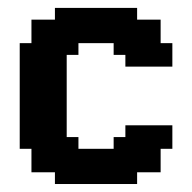

<svg xmlns="http://www.w3.org/2000/svg" viewBox="-20 -461 481 481"><path d="M147.1 -441.2H176.5V-411.8H147.1ZM176.5 -441.2H205.9V-411.8H176.5ZM117.6 -441.2H147.1V-411.8H117.6ZM205.9 -441.2H235.3V-411.8H205.9ZM235.3 -441.2H264.7V-411.8H235.3ZM264.7 -441.2H294.1V-411.8H264.7ZM294.1 -441.2H323.5V-411.8H294.1ZM323.5 -411.8H352.9V-382.4H323.5ZM294.1 -411.8H323.5V-382.4H294.1ZM294.1 -382.4H323.5V-352.9H294.1ZM352.9 -411.8H382.4V-382.4H352.9ZM352.9 -382.4H382.4V-352.9H352.9ZM323.5 -382.4H352.9V-352.9H323.5ZM294.1 -352.9H323.5V-323.5H294.1ZM264.7 -352.9H294.1V-323.5H264.7ZM323.5 -352.9H352.9V-323.5H323.5ZM352.9 -352.9H382.4V-323.5H352.9ZM382.4 -352.9H411.8V-323.5H382.4ZM382.4 -323.5H411.8V-294.1H382.4ZM382.4 -147.1H411.8V-117.6H382.4ZM382.4 -117.6H411.8V-88.2H382.4ZM352.9 -117.6H382.4V-88.2H352.9ZM352.9 -88.2H382.4V-58.8H352.9ZM352.9 -58.8H382.4V-29.4H352.9ZM323.5 -58.8H352.9V-29.4H323.5ZM294.1 -58.8H323.5V-29.4H294.1ZM264.7 -88.2H294.1V-58.8H264.7ZM264.7 -117.6H294.1V-88.2H264.7ZM294.1 -117.6H323.5V-88.2H294.1ZM294.1 -88.2H323.5V-58.8H294.1ZM323.5 -88.2H352.9V-58.8H323.5ZM323.5 -117.6H352.9V-88.2H323.5ZM323.5 -147.1H352.9V-117.6H323.5ZM294.1 -147.1H323.5V-117.6H294.1ZM294.1 -323.5H323.5V-294.1H294.1ZM323.5 -323.5H352.9V-294.1H323.5ZM352.9 -147.1H382.4V-117.6H352.9ZM352.9 -323.5H382.4V-294.1H352.9ZM264.7 -58.8H294.1V-29.4H264.7ZM264.7 -29.4H294.1V0H264.7ZM294.1 -29.4H323.5V0H294.1ZM235.3 -29.4H264.7V0H235.3ZM205.9 -29.4H235.3V0H205.9ZM176.5 -29.4H205.9V0H176.5ZM147.1 -29.4H176.5V0H147.1ZM117.6 -29.4H147.1V0H117.6ZM117.6 -58.8H147.1V-29.4H117.6ZM88.2 -58.8H117.6V-29.4H88.2ZM58.8 -58.8H88.2V-29.4H58.8ZM58.8 -88.2H88.2V-58.8H58.8ZM29.4 -117.6H58.8V-88.2H29.4ZM58.8 -117.6H88.2V-88.2H58.8ZM29.4 -147.1H58.8V-117.6H29.4ZM29.4 -176.5H58.8V-147.1H29.4ZM29.4 -205.9H58.8V-176.5H29.4ZM29.4 -235.3H58.8V-205.9H29.4ZM29.4 -264.7H58.8V-235.3H29.4ZM29.4 -294.1H58.8V-264.7H29.4ZM58.8 -294.1H88.2V-264.7H58.8ZM58.8 -323.5H88.2V-294.1H58.8ZM29.4 -323.5H58.8V-294.1H29.4ZM29.4 -352.9H58.8V-323.5H29.4ZM58.8 -352.9H88.2V-323.5H58.8ZM58.8 -382.4H88.2V-352.9H58.8ZM58.8 -411.8H88.2V-382.4H58.8ZM88.2 -411.8H117.6V-382.4H88.2ZM117.6 -411.8H147.1V-382.4H117.6ZM147.1 -411.8H176.5V-382.4H147.1ZM147.1 -382.4H176.5V-352.9H147.1ZM147.1 -352.9H176.5V-323.5H147.1ZM117.6 -352.9H147.1V-323.5H117.6ZM88.2 -352.9H117.6V-323.5H88.2ZM117.6 -323.5H147.1V-294.1H117.6ZM117.6 -294.1H147.1V-264.7H117.6ZM117.6 -264.7H147.1V-235.3H117.6ZM117.6 -235.3H147.1V-205.9H117.6ZM117.6 -205.9H147.1V-176.5H117.6ZM117.6 -176.5H147.1V-147.1H117.6ZM117.6 -147.1H147.1V-117.6H117.6ZM117.6 -117.6H147.1V-88.2H117.6ZM147.1 -117.6H176.5V-88.2H147.1ZM147.1 -88.2H176.5V-58.8H147.1ZM176.5 -88.2H205.9V-58.8H176.5ZM205.9 -88.2H235.3V-58.8H205.9ZM235.3 -88.2H264.7V-58.8H235.3ZM235.3 -58.8H264.7V-29.4H235.3ZM205.9 -58.8H235.3V-29.4H205.9ZM176.5 -58.8H205.9V-29.4H176.5ZM147.1 -58.8H176.5V-29.4H147.1ZM117.6 -88.2H147.1V-58.8H117.6ZM88.2 -88.2H117.6V-58.8H88.2ZM88.2 -117.6H117.6V-88.2H88.2ZM88.2 -147.1H117.6V-117.6H88.2ZM88.2 -176.5H117.6V-147.1H88.2ZM58.8 -176.5H88.2V-147.1H58.8ZM58.8 -147.1H88.2V-117.6H58.8ZM58.8 -205.9H88.2V-176.5H58.8ZM58.8 -235.3H88.2V-205.9H58.8ZM58.8 -264.7H88.2V-235.3H58.8ZM88.2 -264.7H117.6V-235.3H88.2ZM88.2 -235.3H117.6V-205.9H88.2ZM88.2 -205.9H117.6V-176.5H88.2ZM88.2 -294.1H117.6V-264.7H88.2ZM88.2 -323.5H117.6V-294.1H88.2ZM88.2 -382.4H117.6V-352.9H88.2ZM117.6 -382.4H147.1V-352.9H117.6ZM176.5 -411.8H205.9V-382.4H176.5ZM205.9 -411.8H235.3V-382.4H205.9ZM235.3 -411.8H264.7V-382.4H235.3ZM264.7 -411.8H294.1V-382.4H264.7ZM264.7 -382.4H294.1V-352.9H264.7ZM235.3 -382.4H264.7V-352.9H235.3ZM205.9 -382.4H235.3V-352.9H205.9ZM176.5 -382.4H205.9V-352.9H176.5Z"/></svg>

Font: Jersey 20
Style: Regular
Weight: 400
Designer: Sarah Cadigan-Fried
Version: Version 1.000; ttfautohint (v1.8.4.7-5d5b)